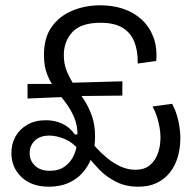

<svg xmlns="http://www.w3.org/2000/svg" viewBox="-20 -692 733 725"><path d="M165 13Q99 13 61 -23.5Q23 -60 23 -114Q23 -149 38.5 -176.5Q54 -204 83 -221Q112 -238 153 -238Q186 -238 214 -225.5Q242 -213 263 -184L276 -185V-128Q255 -154 224.5 -167Q194 -180 166 -180Q131 -180 111.5 -161Q92 -142 92 -114Q92 -85 112.5 -66Q133 -47 168 -47Q202 -47 225.5 -64Q249 -81 261 -110.5Q273 -140 273 -177Q273 -219 260 -249Q247 -279 228.5 -303.5Q210 -328 190.5 -353.5Q171 -379 158.5 -410Q146 -441 146 -485Q146 -550 175.5 -591Q205 -632 253.5 -652Q302 -672 359 -672Q405 -672 444.5 -659Q484 -646 513.5 -619.5Q543 -593 558.5 -554Q574 -515 570 -462L500 -452Q501 -499 487.5 -533.5Q474 -568 443 -587Q412 -606 360 -606Q286 -606 253.5 -571Q221 -536 221 -484Q221 -449 233 -421Q245 -393 262.5 -367.5Q280 -342 297.5 -315Q315 -288 327 -254.5Q339 -221 339 -176Q339 -135 327 -100.5Q315 -66 292.5 -40.5Q270 -15 238 -1Q206 13 165 13ZM84 -320V-375H224L228 -326ZM502 13Q455 13 418.5 -5.5Q382 -24 356 -50.5Q330 -77 315 -98L300 -101L318 -163Q329 -150 346 -131.5Q363 -113 385.5 -94.5Q408 -76 435 -63.5Q462 -51 491 -51Q525 -51 545.5 -68Q566 -85 576 -112.5Q586 -140 586 -173Q586 -191 582.5 -211Q579 -231 572.5 -251.5Q566 -272 556 -290L630 -300Q646 -270 653.5 -235.5Q661 -201 661 -170Q661 -132 651 -98.5Q641 -65 621 -40Q601 -15 571.5 -1Q542 13 502 13ZM235 -329 231 -379 442 -385V-331Z"/></svg>

Font: Bricolage Grotesque 72pt Light
Style: Regular
Weight: 300
Designer: Mathieu Triay
Foundry: Atelier Triay
Version: Version 1.001;gftools[0.9.33.dev8+g029e19f]